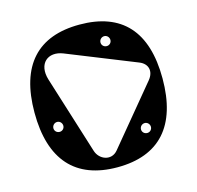

<svg xmlns="http://www.w3.org/2000/svg" viewBox="-113 -893 1054 1027"><g transform="rotate(-15 414.5 -380.0)"><path d="M414 15C647 15 769 -120 769 -382C769 -644 647 -775 414 -775C182 -775 60 -644 60 -382C60 -120 182 15 414 15ZM695 -391 431 -72C393 -27 329 -51 313 -103L178 -534C149 -628 212 -680 292 -648L671 -496C719 -477 729 -432 695 -391ZM526 -626C510 -626 498 -638 498 -653C498 -668 510 -681 526 -681C541 -681 553 -668 553 -653C553 -638 541 -626 526 -626ZM164 -248C148 -248 136 -260 136 -275C136 -290 148 -303 164 -303C179 -303 191 -290 191 -275C191 -260 179 -248 164 -248ZM615 -121C599 -121 587 -133 587 -148C587 -163 599 -176 615 -176C630 -176 642 -163 642 -148C642 -133 630 -121 615 -121Z"/></g></svg>

Font: Pilowlava Atome
Style: Regular
Weight: 500
Designer: Anton Moglia, Jérémy Landes, Maksym Kobuzan (Cyrillic), Velvetyne Type Foundry
Foundry: Anton Moglia, Jérémy Landes, Velvetyne Type Foundry
Version: Version 1.002;Glyphs 3.3 (3303)